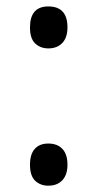

<svg xmlns="http://www.w3.org/2000/svg" viewBox="-20 -569 306 603"><path d="M74.2 -51.8Q74.2 -84.5 89.1 -101.3Q104 -118.2 131.8 -118.2Q160.2 -118.2 176 -101.3Q191.9 -84.5 191.9 -51.8Q191.9 -20 175.8 -2.9Q159.7 14.2 131.8 14.2Q106.9 14.2 90.6 -1.2Q74.2 -16.6 74.2 -51.8ZM74.2 -482.9Q74.2 -548.8 131.8 -548.8Q191.9 -548.8 191.9 -482.9Q191.9 -451.2 175.8 -434.1Q159.7 -417 131.8 -417Q106.9 -417 90.6 -432.4Q74.2 -447.8 74.2 -482.9Z"/></svg>

Font: f01136030
Style: Regular
Weight: 400
Foundry: Ascender Corporation
Version: Version 1.10